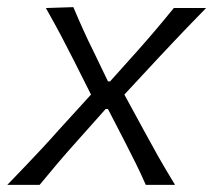

<svg xmlns="http://www.w3.org/2000/svg" viewBox="-44 -518 597 538"><path d="M-23.5 0Q8.5 -33 32 -57.8Q55.5 -82.5 76 -104.5Q96.5 -126.5 119 -152L211 -253L163.5 -347.5Q144 -386 127.2 -417.8Q110.5 -449.5 84.5 -495.5L161.5 -498Q176.5 -462.5 190 -432.8Q203.5 -403 218.5 -373L258.5 -290H264.5L338.5 -372.5Q367 -404.5 391 -432.8Q415 -461 443 -495.5H533.5Q502 -463.5 479.8 -440.2Q457.5 -417 438 -396.2Q418.5 -375.5 395.5 -351L304.5 -253L360 -151Q379.5 -115 398.5 -81.2Q417.5 -47.5 446.5 0H364.5Q350 -33 336.2 -60.8Q322.5 -88.5 305 -122.5L258.5 -212.5H252L174 -125Q143.5 -91 119.5 -62.8Q95.5 -34.5 67 0Z"/></svg>

Font: Commissioner Flair Light
Style: Italic
Weight: 300
Italic angle: -12°
Designer: Kostas Bartsokas
Foundry: Kostas Bartsokas
Version: Version 1.000; ttfautohint (v1.8.3)